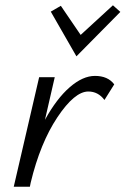

<svg xmlns="http://www.w3.org/2000/svg" viewBox="-20 -706 475 726"><path d="M435 -661 269 -493 172 -662 210 -684 285 -574 407 -686ZM339 -419Q388 -419 412 -387L375 -328Q351 -360 314 -360Q262 -360 197 -262.5Q132 -165 96 -15L93 0H32L128 -414H187L150 -253Q194 -333 243.5 -376Q293 -419 339 -419Z"/></svg>

Font: EauTestInfant
Style: Italic
Weight: 400
Italic angle: -12°
Designer: Christian Thalmann (Catharsis Fonts)
Version: Version 0.001;PS 000.001;hotconv 1.0.88;makeotf.lib2.5.64775